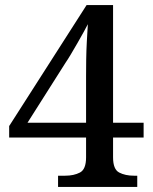

<svg xmlns="http://www.w3.org/2000/svg" viewBox="-20 -734 599 754"><path d="M208 0V-44H236Q270 -44 294 -56.5Q318 -69 318 -116V-194H16V-239L320 -714H424V-252H544V-194H424V-116Q424 -69 448 -56.5Q472 -44 506 -44H519V0ZM88 -252H318V-435Q318 -464 318.5 -499.5Q319 -535 321 -571.5Q323 -608 325 -639Q320 -629 309 -609Q298 -589 284.5 -565.5Q271 -542 258.5 -521Q246 -500 237 -487Z"/></svg>

Font: Noto Serif Khojki Medium
Style: Regular
Weight: 500
Version: Version 2.003